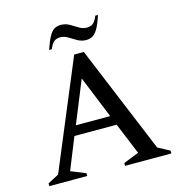

<svg xmlns="http://www.w3.org/2000/svg" viewBox="-121 -950 997 1058"><g transform="rotate(-15 378.0 -421.0)"><path d="M30 0V-16L93 -49L350 -665H405L659 -52L726 -16V0H462V-16L550 -51L476 -231H235L162 -50L246 -16V0ZM258 -286H454L356 -527ZM223 -725Q240 -775 254.5 -800Q269 -825 284.5 -833.5Q300 -842 320 -842Q347 -842 369.5 -829Q392 -816 413 -803Q434 -790 457 -790Q476 -790 490.5 -800Q505 -810 518 -842H533Q517 -792 502 -767Q487 -742 471.5 -733.5Q456 -725 436 -725Q409 -725 386.5 -738Q364 -751 343 -764Q322 -777 299 -777Q280 -777 266 -767Q252 -757 238 -725Z"/></g></svg>

Font: Spectral Medium
Style: Regular
Weight: 500
Designer: Jean-Baptiste Levee
Foundry: Production Type
Version: Version 2.001